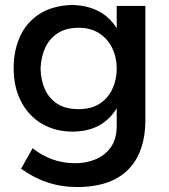

<svg xmlns="http://www.w3.org/2000/svg" viewBox="-20 -556 680 774"><path d="M290 198Q166.5 198 65 124L111.5 41.5Q187 102 283.5 102Q327.5 102 365.5 86.2Q403.5 70.5 427 37.2Q450.5 4 450.5 -49V-119.5Q393 -25.5 272.5 -25.5Q203.5 -25.5 150 -56.5Q96.5 -87.5 65.8 -145.2Q35 -203 35 -282.5Q35 -351.5 60.5 -408.2Q86 -465 138 -499Q190 -533 269.5 -536Q393.5 -533.5 450.5 -442V-532H566V-71Q566 49.5 504.5 119.5Q435 198 290 198ZM297.5 -116Q348 -116 382 -138.2Q416 -160.5 433.2 -197.8Q450.5 -235 450.5 -279.5Q450.5 -325 432.2 -362.5Q414 -400 379.8 -422Q345.5 -444 297.5 -444Q247.5 -444 214 -423Q180.5 -402 163 -365Q145.5 -328 143.5 -279.5Q144.5 -233.5 160.8 -196.8Q177 -160 210.5 -138Q244 -116 297.5 -116Z"/></svg>

Font: Argentum Novus Medium
Style: Regular
Weight: 500
Designer: Julieta Ulanovsky (font) & Cristiano Sobral (main changes)
Foundry: Julieta Ulanovsky (font) & Cristiano Sobral (main changes)
Version: Version 3.00;November 27, 2020;FontCreator 13.0.0.2655 64-bi